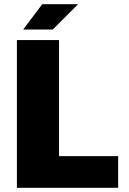

<svg xmlns="http://www.w3.org/2000/svg" viewBox="-20 -890 610 910"><path d="M540 -149.9V0H60.1V-700.2H259.8V-149.9ZM89.8 -750 180.2 -870.1H350.1L230 -750Z"/></svg>

Font: Fivo Sans Heavy
Style: Regular
Weight: 900
Designer: Alexander Slobzheninov
Foundry: Alexander Slobzheninov
Version: 1.0